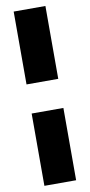

<svg xmlns="http://www.w3.org/2000/svg" viewBox="-102 -747 470 1007"><g transform="rotate(-10 133.5 -244.0)"><path d="M49 -320V-708H218V-320ZM49 220V-165H218V220Z"/></g></svg>

Font: Cairo Play Black
Style: Regular
Weight: 900
Version: Version 3.119